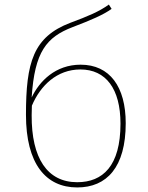

<svg xmlns="http://www.w3.org/2000/svg" viewBox="-20 -812 651 843"><path d="M334 -528C224 -528 153 -456 119 -384C132 -585 184 -649 299 -693C380 -724 432 -746 470 -773L458 -792C415 -761 367 -741 289 -712C126 -650 94 -538 94 -308C94 -93 181 11 319 11C449 11 532 -78 532 -271C532 -431 462 -528 334 -528ZM319 -12C188 -12 118 -117 119 -306L120 -348C157 -436 230 -507 333 -507C445 -507 509 -422 509 -269C509 -83 431 -12 319 -12Z"/></svg>

Font: Glow Sans SC Normal Thin
Style: Regular
Weight: 100
Designer: Ryoko NISHIZUKA (kana, bopomofo & ideographs); Paul D. Hunt (Latin, Greek & Cyrillic); Sandoll Communications, Soo-young
Version: Version 0.93